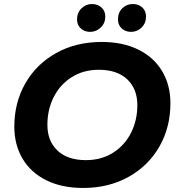

<svg xmlns="http://www.w3.org/2000/svg" viewBox="-20 -920 884 952"><path d="M51 -292Q51 -411 105.5 -506.5Q160 -602 258.5 -657Q357 -712 484 -712Q589 -712 666 -674Q743 -636 784 -567Q825 -498 825 -408Q825 -289 770.5 -193.5Q716 -98 617.5 -43Q519 12 392 12Q287 12 210 -26Q133 -64 92 -133Q51 -202 51 -292ZM661 -399Q661 -479 611 -526.5Q561 -574 470 -574Q393 -574 335 -537Q277 -500 246 -438Q215 -376 215 -301Q215 -221 265 -173.5Q315 -126 406 -126Q483 -126 541 -163Q599 -200 630 -262Q661 -324 661 -399ZM362 -824Q362 -857 384 -878.5Q406 -900 436 -900Q464 -900 483 -883Q502 -866 502 -838Q502 -805 479.5 -783.5Q457 -762 427 -762Q399 -762 380.5 -779Q362 -796 362 -824ZM565 -824Q565 -858 586.5 -879Q608 -900 639 -900Q667 -900 685.5 -883Q704 -866 704 -838Q704 -805 682 -783.5Q660 -762 630 -762Q602 -762 583.5 -779Q565 -796 565 -824Z"/></svg>

Font: Idrija
Style: Bold Italic
Weight: 700
Italic angle: -11.3°
Designer: Julieta Ulanovsky
Foundry: Julieta Ulanovsky
Version: Version 7.200